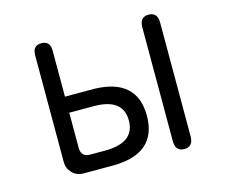

<svg xmlns="http://www.w3.org/2000/svg" viewBox="-104 -864 1207 1026"><g transform="rotate(-15 500.0 -351.0)"><path d="M746.1 -665Q746.1 -721.7 795.4 -721.7Q844.7 -721.7 844.7 -665V-36.1Q844.7 21.5 795.4 21.5Q746.1 21.5 746.1 -36.1V-665ZM251 -414.1H411.1Q647.5 -409.2 647.5 -202.6Q647.5 3.9 409.2 7.8H241.2Q203.1 7.8 178.7 -17.6Q154.3 -43 154.3 -77.1V-668.9Q154.3 -722.7 202.6 -722.7Q251 -722.7 251 -668.9V-414.1ZM251 -325.2V-130.9Q251 -80.1 301.8 -80.1H382.8Q547.9 -80.1 547.9 -203.1Q547.9 -323.2 391.6 -325.2H251Z"/></g></svg>

Font: jf-openhuninn-1.0
Style: Regular
Weight: 400
Designer: [Kosugi Maru]
      Designed by Motoya company      

      [Varela Round]
      Joe Prince(Latin component); Avraham Co
Foundry: justfont CO.,LTD.
Version: 1.0